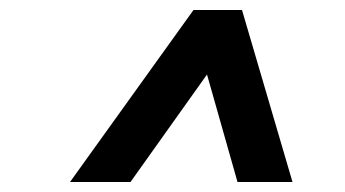

<svg xmlns="http://www.w3.org/2000/svg" viewBox="-20 -718 690 384"><path d="M367 -698H464L565 -354H455L394 -569L241 -354H120Z"/></svg>

Font: Azeret Mono Medium
Style: Italic
Weight: 500
Italic angle: -12°
Designer: Martin Vácha
Foundry: Displaay
Version: Version 1.000; Glyphs 3.0.3, build 3074